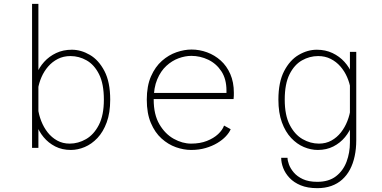

<svg xmlns="http://www.w3.org/2000/svg" viewBox="-20 -770 1990 1000"><path d="M147 0V-750H180V-121V0ZM349 11Q303.5 11 267.8 -7.2Q232 -25.5 207 -55.8Q182 -86 169 -123.5Q156 -161 156 -199L178 -205Q182 -172 194.8 -139.5Q207.5 -107 228.2 -80.5Q249 -54 277.8 -38Q306.5 -22 343 -22Q387.5 -22 428.2 -45.5Q469 -69 495 -119.5Q521 -170 521 -251Q521 -333.5 496 -383.2Q471 -433 431.2 -455.5Q391.5 -478 347 -478Q310.5 -478 281.5 -463.2Q252.5 -448.5 231 -423.8Q209.5 -399 196.2 -368.5Q183 -338 178 -307L156 -312Q156 -348.5 170 -383.8Q184 -419 210 -447.8Q236 -476.5 272.5 -493.8Q309 -511 354 -511Q402 -511 448 -484.2Q494 -457.5 524 -400Q554 -342.5 554 -251Q554 -182.5 535.8 -132.8Q517.5 -83 487.5 -51.2Q457.5 -19.5 421.2 -4.2Q385 11 349 11Z M975.5 11Q937 11 896.5 -3.2Q856 -17.5 821.5 -48.5Q787 -79.5 765.8 -129.5Q744.5 -179.5 744.5 -251Q744.5 -322.5 766.5 -372.5Q788.5 -422.5 823.5 -453.2Q858.5 -484 899.2 -498Q940 -512 977.5 -512Q1019 -512 1058.5 -497.5Q1098 -483 1129.5 -454.8Q1161 -426.5 1179.5 -384.2Q1198 -342 1198 -286.5Q1198 -280 1197.8 -270.2Q1197.5 -260.5 1196.5 -254H769V-286H1159.5Q1159.5 -290.5 1159.5 -292.2Q1159.5 -294 1159.5 -298.5Q1159.5 -358.5 1133 -398.8Q1106.5 -439 1064.5 -459Q1022.5 -479 976.5 -479Q944.5 -479 910.2 -466.5Q876 -454 846.5 -427Q817 -400 798.8 -356.5Q780.5 -313 780.5 -251Q780.5 -173.5 810.2 -122.8Q840 -72 885 -47Q930 -22 975.5 -22Q1022 -22 1057.5 -36Q1093 -50 1116 -71.5Q1139 -93 1147 -116L1181.5 -97Q1174 -79 1156.2 -60Q1138.5 -41 1111.8 -25Q1085 -9 1050.8 1Q1016.5 11 975.5 11Z M1632.5 210Q1582 210 1546.2 195.2Q1510.5 180.5 1488 156.5Q1465.5 132.5 1455 105Q1444.5 77.5 1444.5 52H1477.5Q1477.5 66 1485 86.8Q1492.5 107.5 1510 128.2Q1527.5 149 1557.5 163Q1587.5 177 1632.5 177Q1692.5 177 1730 148Q1767.5 119 1785 72.2Q1802.5 25.5 1802.5 -28V-388V-500H1835.5V-40Q1835.5 5 1827.2 43.5Q1819 82 1802.8 112.8Q1786.5 143.5 1762.2 165.2Q1738 187 1705.5 198.5Q1673 210 1632.5 210ZM1635 11Q1599 11 1562.8 -4.2Q1526.5 -19.5 1496.5 -51.2Q1466.5 -83 1448.2 -132.8Q1430 -182.5 1430 -251Q1430 -342.5 1460 -400Q1490 -457.5 1536 -484.2Q1582 -511 1630 -511Q1675 -511 1711.5 -493.8Q1748 -476.5 1774 -447.8Q1800 -419 1814 -383.8Q1828 -348.5 1828 -312L1806 -307Q1801 -338 1787.8 -368.5Q1774.5 -399 1753 -423.8Q1731.5 -448.5 1702.5 -463.2Q1673.5 -478 1637 -478Q1592.5 -478 1552.8 -455.5Q1513 -433 1488 -383.2Q1463 -333.5 1463 -251Q1463 -170 1489 -119.5Q1515 -69 1555.8 -45.5Q1596.5 -22 1641 -22Q1677.5 -22 1706.2 -38Q1735 -54 1755.8 -80.5Q1776.5 -107 1789.2 -139.5Q1802 -172 1806 -205L1828 -199Q1828 -161 1815 -123.5Q1802 -86 1777 -55.8Q1752 -25.5 1716.2 -7.2Q1680.5 11 1635 11Z"/></svg>

Font: Trispace Thin Thin
Style: Regular
Weight: 250
Version: Version 1.210